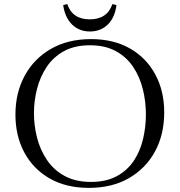

<svg xmlns="http://www.w3.org/2000/svg" viewBox="-20 -901 873 933"><path d="M778 -355Q778 -247 733 -164.5Q688 -82 606 -35Q524 12 412 12Q301 12 221 -34Q141 -80 98 -160.5Q55 -241 55 -344Q55 -450 100 -533Q145 -616 227.5 -663.5Q310 -711 422 -711Q532 -711 611.5 -665.5Q691 -620 734.5 -539.5Q778 -459 778 -355ZM689 -345Q689 -408 674 -468Q659 -528 627 -576Q595 -624 543 -652.5Q491 -681 417 -681Q343 -681 291 -652.5Q239 -624 207 -576Q175 -528 160 -469.5Q145 -411 145 -351Q145 -291 160 -232Q175 -173 208 -124Q241 -75 294 -46Q347 -17 422 -17Q496 -17 547.5 -45Q599 -73 630 -119.5Q661 -166 675 -225Q689 -284 689 -345ZM307 -881Q332 -807 416 -807Q501 -807 526 -881Q531 -880 536 -879Q541 -878 546 -876Q538 -815 503.5 -781.5Q469 -748 417 -748Q365 -748 330.5 -781.5Q296 -815 287 -876Q292 -878 297 -879Q302 -880 307 -881Z"/></svg>

Font: Castoro Titling
Style: Regular
Weight: 400
Version: Version 2.04